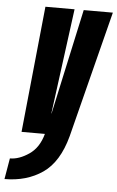

<svg xmlns="http://www.w3.org/2000/svg" viewBox="-121 -639 556 909"><g transform="rotate(5 157.0 -185.0)"><path d="M-3.5 0 57.5 -600H196L129.5 -99.5H130.5L239.5 -600H378L225.5 0Q192 125.5 116.2 177.5Q40.5 229.5 -64.5 229.5L-47.5 130Q-4 130 43 98Q89.5 66.5 107.5 0Z"/></g></svg>

Font: Anybody UltraCondensed Regular
Style: Bold Italic
Weight: 700
Width: 1
Italic angle: -10°
Designer: Tyler Finck
Foundry: Etcetera Type Company
Version: Version 1.010; ttfautohint (v1.8.3) -l 8 -r 50 -G 200 -x 14 